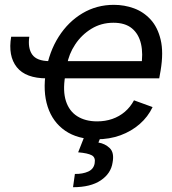

<svg xmlns="http://www.w3.org/2000/svg" viewBox="-20 -573 721 806"><path d="M26.9 -418.9H103Q96.2 -371.1 115.2 -344Q134.3 -316.9 187 -316.4L176.3 -244.1Q87.9 -244.1 50.5 -291Q13.2 -337.9 26.9 -418.9ZM385.7 11.7Q305.7 11.7 253.4 -24.4Q201.2 -60.5 180.2 -124.8Q159.2 -189 172.9 -273.9Q186.5 -356.4 226.6 -419.2Q266.6 -481.9 326.2 -517.3Q385.7 -552.7 458 -552.7Q502 -552.7 542.2 -538.1Q582.5 -523.4 612.3 -491Q642.1 -458.5 654.5 -406Q667 -353.5 654.3 -277.3L648.4 -244.1H227.5L239.7 -316.4H615.7L572.3 -292Q581.5 -346.7 572 -388.4Q562.5 -430.2 533.9 -453.9Q505.4 -477.5 456.1 -477.5Q404.8 -477.5 363.5 -452.1Q322.3 -426.8 295.7 -386.5Q269 -346.2 261.2 -300.8L253.4 -252.9Q243.2 -190.9 256.8 -148.7Q270.5 -106.4 304.4 -85Q338.4 -63.5 387.7 -63.5Q421.9 -63.5 451.4 -73.7Q481 -84 504.2 -103.8Q527.3 -123.5 542.5 -151.9L620.6 -123.5Q601.1 -82.5 566.4 -52.2Q531.7 -22 485.8 -5.1Q439.9 11.7 385.7 11.7ZM335.4 -2.9H404.8L393.1 25.4Q420.9 29.8 440.7 48.8Q460.4 67.9 452.6 109.4Q445.8 155.3 403.1 184.1Q360.4 212.9 286.6 212.9L294.4 157.2Q327.1 157.7 350.3 147.2Q373.5 136.7 377.4 112.3Q381.8 87.9 365.2 78.9Q348.6 69.8 308.1 66.4Z"/></svg>

Font: Inter Tight
Style: Italic
Weight: 400
Italic angle: -9.39999°
Designer: Rasmus Andersson
Foundry: rsms
Version: Version 3.002